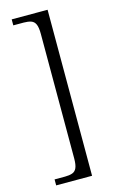

<svg xmlns="http://www.w3.org/2000/svg" viewBox="-134 -812 597 992"><g transform="rotate(-15 164.5 -316.0)"><path d="M37 128V96H93Q116 96 132 90.5Q148 85 155.5 68Q163 51 163 17V-649Q163 -683 155.5 -700Q148 -717 132 -722.5Q116 -728 93 -728H37V-760H229V128Z"/></g></svg>

Font: Noto Serif Armenian Light
Style: Regular
Weight: 300
Version: Version 2.007